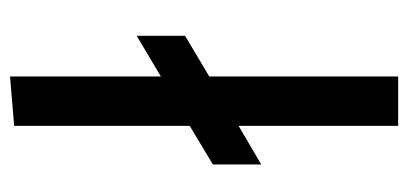

<svg xmlns="http://www.w3.org/2000/svg" viewBox="-230 -564 794 373"><g transform="rotate(-90 166.5 -377.0)"><path d="M284 -414 205 -367V0H109V-310L34 -266V-360L109 -405V-746L205 -754V-461L284 -508Z"/></g></svg>

Font: Myanmar Chatu
Style: Regular
Weight: 400
Designer: Danh Hong
Foundry: Google Inc.
Version: Version 2.00 November 20, 2015